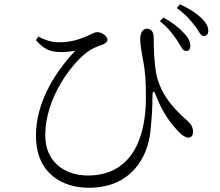

<svg xmlns="http://www.w3.org/2000/svg" viewBox="-20 -839 1040 908"><path d="M815 -652C834 -624 842 -599 859 -598C871 -597 879 -604 880 -619C881 -639 873 -659 849 -683C828 -707 799 -730 753 -756L736 -739C776 -707 796 -679 815 -652ZM898 -721C919 -696 927 -670 941 -669C955 -668 964 -676 965 -691C966 -711 956 -731 931 -755C908 -777 879 -796 831 -819L816 -801C859 -770 877 -748 898 -721ZM150 -649C189 -605 217 -595 258 -593C289 -592 313 -595 336 -599C230 -487 150 -345 150 -198C150 -15 279 49 400 49C599 49 677 -93 691 -214C699 -284 701 -345 701 -383C701 -412 708 -413 718 -386C751 -301 790 -252 826 -215C842 -197 860 -188 873 -188C887 -188 893 -203 893 -217C892 -242 880 -255 867 -267C824 -306 742 -377 719 -490C709 -544 707 -610 707 -660C707 -686 697 -703 676 -703C657 -704 643 -687 643 -652C643 -626 652 -583 656 -557C668 -498 670 -447 670 -376C670 -175 596 -9 395 -9C290 -9 194 -70 194 -199C194 -377 319 -533 379 -582C411 -610 443 -620 467 -629C483 -636 488 -643 488 -652C488 -666 464 -687 440 -687C428 -687 420 -681 388 -667C351 -651 312 -639 258 -639C225 -639 194 -649 161 -666Z"/></svg>

Font: Noto Serif SC Light
Style: Regular
Weight: 300
Designer: Ryoko NISHIZUKA 西塚涼子 (kana & ideographs); Frank Grießhammer (Latin, Greek & Cyrillic); Wenlong ZHANG 张文龙 (bopomofo); San
Foundry: Adobe
Version: Version 2.001;hotconv 1.1.0;makeotfexe 2.6.0